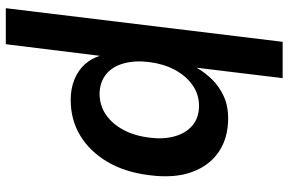

<svg xmlns="http://www.w3.org/2000/svg" viewBox="-182 -558 970 645"><g transform="rotate(90 302.5 -235.0)"><path d="M167 -86 128 230H7L120 -700H242L207 -411Q223 -439 246.5 -463Q270 -487 302.5 -502Q335 -517 376 -517Q443 -517 489.5 -485.5Q536 -454 557.5 -395Q579 -336 568 -252Q558 -170 523 -111Q488 -52 435 -20Q382 12 315 12Q277 12 246.5 -0.5Q216 -13 196 -35Q176 -57 167 -86ZM293 -85Q334 -85 365 -106.5Q396 -128 416 -165.5Q436 -203 442 -253Q448 -299 437.5 -337Q427 -375 401 -397Q375 -419 335 -419Q296 -419 265 -397Q234 -375 214 -337.5Q194 -300 188 -252Q182 -204 192.5 -166Q203 -128 229 -107Q255 -86 293 -85Z"/></g></svg>

Font: Inclusive Sans SemiBold
Style: Italic
Weight: 600
Italic angle: -7°
Designer: Olivia King
Foundry: Olivia King
Version: Version 2.004